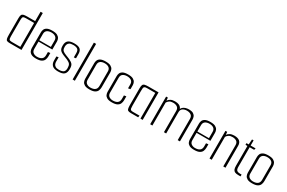

<svg xmlns="http://www.w3.org/2000/svg" viewBox="113 -1731 4241 2839"><g transform="rotate(30 2233.5 -312.0)"><path d="M132 0Q101 0 85 -6.5Q69 -13 63.5 -35Q58 -57 58 -104V-382Q58 -419 65.5 -438Q73 -457 94 -463.5Q115 -470 157 -470H294V-630H332V0ZM294 -31V-439H157Q119 -439 107.5 -428.5Q96 -418 96 -381V-92Q96 -52 107 -41.5Q118 -31 147 -31Z M580 4Q526 4 498 -12Q470 -28 460 -52.5Q450 -77 450 -101V-370Q450 -395 460 -419Q470 -443 499.5 -459Q529 -475 587 -475Q644 -475 673 -459Q702 -443 713 -419Q724 -395 724 -370V-252L686 -250V-364Q686 -405 659 -425Q632 -445 587 -445Q543 -445 515.5 -425.5Q488 -406 488 -364V-108Q488 -66 515 -46.5Q542 -27 580 -27Q630 -27 658 -48Q686 -69 686 -116V-169L724 -174V-115Q724 -84 712.5 -56.5Q701 -29 670 -12.5Q639 4 580 4ZM458 -233V-256H724V-233Z M956 6Q887 6 857 -23.5Q827 -53 827 -106V-175L862 -181V-107Q862 -86 869.5 -66.5Q877 -47 897.5 -34.5Q918 -22 956 -22Q1003 -22 1030 -38.5Q1057 -55 1057 -107Q1057 -150 1043 -171.5Q1029 -193 991 -210Q985 -213 970.5 -219Q956 -225 939 -231.5Q922 -238 908.5 -244Q895 -250 889 -253Q866 -265 852.5 -278Q839 -291 833 -309.5Q827 -328 827 -355V-366Q827 -422 859.5 -448.5Q892 -475 962 -475Q1032 -475 1062 -450Q1092 -425 1092 -369V-296L1057 -291V-365Q1057 -413 1032 -430Q1007 -447 961 -447Q915 -447 894.5 -433Q874 -419 868 -399.5Q862 -380 862 -363Q862 -325 871.5 -309Q881 -293 908 -278Q922 -271 941.5 -263Q961 -255 980.5 -247.5Q1000 -240 1013 -234Q1059 -212 1075.5 -188Q1092 -164 1092 -117V-109Q1092 -52 1063 -23Q1034 6 956 6Z M1205 -629H1243V0H1205Z M1491 4Q1437 4 1409 -12Q1381 -28 1371 -52.5Q1361 -77 1361 -101V-370Q1361 -395 1371 -419Q1381 -443 1410.5 -459Q1440 -475 1498 -475Q1555 -475 1584 -459Q1613 -443 1624 -419Q1635 -395 1635 -370V-115Q1635 -84 1623.5 -56.5Q1612 -29 1581 -12.5Q1550 4 1491 4ZM1491 -27Q1541 -27 1569 -48Q1597 -69 1597 -116V-364Q1597 -405 1570 -425Q1543 -445 1498 -445Q1454 -445 1426.5 -425.5Q1399 -406 1399 -364V-108Q1399 -66 1426 -46.5Q1453 -27 1491 -27Z M1874 4Q1820 4 1792 -12Q1764 -28 1754 -52.5Q1744 -77 1744 -101V-370Q1744 -395 1754 -419Q1764 -443 1793.5 -459Q1823 -475 1881 -475Q1938 -475 1967 -459Q1996 -443 2007 -419Q2018 -395 2018 -370V-303L1980 -296V-364Q1980 -405 1953 -425Q1926 -445 1881 -445Q1837 -445 1809.5 -425.5Q1782 -406 1782 -364V-108Q1782 -66 1809 -46.5Q1836 -27 1874 -27Q1924 -27 1952 -48Q1980 -69 1980 -116V-175L2018 -181V-115Q2018 -84 2006.5 -56.5Q1995 -29 1964 -12.5Q1933 4 1874 4Z M2199 0Q2164 0 2149 -9.5Q2134 -19 2130.5 -46.5Q2127 -74 2127 -126V-381Q2127 -420 2135 -439Q2143 -458 2165.5 -464Q2188 -470 2233 -470H2401V0H2363V-439H2223Q2193 -439 2181 -431Q2169 -423 2167 -405.5Q2165 -388 2165 -356V-110Q2165 -78 2168 -61Q2171 -44 2182 -37.5Q2193 -31 2215 -31H2329L2324 0Z M2529 0V-472H2559L2563 -423Q2580 -448 2608 -462.5Q2636 -477 2679 -477Q2721 -477 2745.5 -466.5Q2770 -456 2783 -438.5Q2796 -421 2800 -402L2790 -395Q2796 -425 2815.5 -443Q2835 -461 2861.5 -469Q2888 -477 2915 -477Q2968 -477 2993.5 -460.5Q3019 -444 3028 -420Q3037 -396 3037 -374V0H2999V-362Q2999 -407 2971.5 -426.5Q2944 -446 2901 -446Q2860 -446 2831 -426.5Q2802 -407 2802 -363V0H2764V-363Q2764 -407 2736.5 -426.5Q2709 -446 2665 -446Q2625 -446 2603 -430.5Q2581 -415 2567 -392V0Z M3279 4Q3225 4 3197 -12Q3169 -28 3159 -52.5Q3149 -77 3149 -101V-370Q3149 -395 3159 -419Q3169 -443 3198.5 -459Q3228 -475 3286 -475Q3343 -475 3372 -459Q3401 -443 3412 -419Q3423 -395 3423 -370V-252L3385 -250V-364Q3385 -405 3358 -425Q3331 -445 3286 -445Q3242 -445 3214.5 -425.5Q3187 -406 3187 -364V-108Q3187 -66 3214 -46.5Q3241 -27 3279 -27Q3329 -27 3357 -48Q3385 -69 3385 -116V-169L3423 -174V-115Q3423 -84 3411.5 -56.5Q3400 -29 3369 -12.5Q3338 4 3279 4ZM3157 -233V-256H3423V-233Z M3542 -472H3572L3576 -423Q3592 -447 3620.5 -462Q3649 -477 3692 -477Q3754 -477 3784.5 -451Q3815 -425 3815 -374V0H3777V-362Q3777 -406 3750 -425.5Q3723 -445 3678 -445Q3640 -445 3617 -430Q3594 -415 3580 -392V0H3542Z M4034 0Q3996 0 3974.5 -10Q3953 -20 3944 -42.5Q3935 -65 3935 -102V-441H3902V-470H3940L3946 -558H3973V-470H4058L4050 -441H3973V-106Q3973 -61 3991.5 -46Q4010 -31 4044 -31H4072V0Z M4268 4Q4214 4 4186 -12Q4158 -28 4148 -52.5Q4138 -77 4138 -101V-370Q4138 -395 4148 -419Q4158 -443 4187.5 -459Q4217 -475 4275 -475Q4332 -475 4361 -459Q4390 -443 4401 -419Q4412 -395 4412 -370V-115Q4412 -84 4400.5 -56.5Q4389 -29 4358 -12.5Q4327 4 4268 4ZM4268 -27Q4318 -27 4346 -48Q4374 -69 4374 -116V-364Q4374 -405 4347 -425Q4320 -445 4275 -445Q4231 -445 4203.5 -425.5Q4176 -406 4176 -364V-108Q4176 -66 4203 -46.5Q4230 -27 4268 -27Z"/></g></svg>

Font: Smooch Sans Thin Light
Style: Regular
Weight: 300
Version: Version 1.010